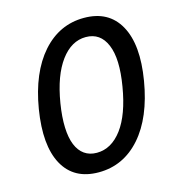

<svg xmlns="http://www.w3.org/2000/svg" viewBox="-110 -832 867 940"><g transform="rotate(-15 323.0 -362.5)"><path d="M71.7 -363.3Q101.2 -540.5 188.2 -639.2Q275.2 -737.2 399.9 -737.2Q524.9 -737.2 579.5 -639.2Q634.6 -540.5 604.8 -363.3Q574.9 -184.7 488.6 -86.6Q401.6 12.1 275.9 12.1Q150.2 12.1 96.2 -86.6Q42.6 -185 71.7 -363.3ZM291.5 -82.7Q365.4 -82.7 419.4 -154.8Q473 -226.6 495.7 -363.3Q518.8 -499.3 488.3 -571.7Q458.1 -644.2 384.2 -644.2Q311.4 -644.2 257.5 -571.7Q230.5 -535.2 211.5 -483.7Q192.5 -432.2 181.1 -363.3Q170.1 -295.1 172.1 -242.7Q174 -190.3 188.4 -154.8Q202.8 -119.3 228.9 -101Q255 -82.7 291.5 -82.7Z"/></g></svg>

Font: Inter P Medium
Style: Italic
Weight: 500
Italic angle: 9.39999°
Designer: Rasmus Andersson
Foundry: rsms
Version: Version 3.018;git-588b23468